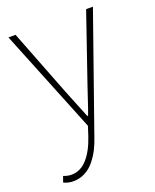

<svg xmlns="http://www.w3.org/2000/svg" viewBox="-133 -555 689 854"><g transform="rotate(-20 212.0 -128.0)"><path d="M65.9 222.2Q41.5 222.2 20 211.9L29.8 184.1Q49.3 191.9 67.9 191.9Q110.8 191.9 143.1 155.3Q175.3 118.7 195.8 56.2L210 12.2L12.2 -478H45.9L168 -164.1Q219.7 -35.6 222.2 -29.8H226.1Q235.4 -53.7 251.2 -102.3Q267.1 -150.9 272 -164.1L379.9 -478H412.1L220.2 67.9Q210.4 98.1 197.3 123.8Q184.1 149.4 165.3 172.6Q146.5 195.8 120.8 209Q95.2 222.2 65.9 222.2Z"/></g></svg>

Font: Source Sans 3 ExtraLight
Style: Regular
Weight: 200
Designer: Paul D. Hunt
Foundry: Adobe
Version: Version 3.052;hotconv 1.1.0;makeotfexe 2.6.0